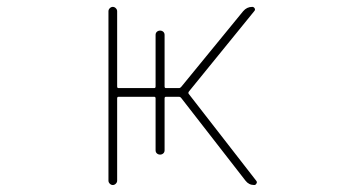

<svg xmlns="http://www.w3.org/2000/svg" viewBox="-20 -564 1040 561"><path d="M722.7 -23.4Q707 -23.4 697.3 -36.1L509.8 -277.3Q506.8 -281.2 502.9 -281.2H464.8Q460.9 -281.2 460.9 -276.4V-125Q460.9 -119.1 457 -115.7Q453.1 -112.3 447.8 -112.3Q442.4 -112.3 438.5 -115.7Q434.6 -119.1 434.6 -125V-276.4Q434.6 -281.2 430.7 -281.2H326.2Q322.3 -281.2 322.3 -276.4V-36.1Q322.3 -31.2 318.4 -27.3Q314.5 -23.4 309.6 -23.4Q304.7 -23.4 300.8 -27.3Q296.9 -31.2 296.9 -36.1V-531.2Q296.9 -536.1 300.8 -540Q304.7 -543.9 309.6 -543.9Q314.5 -543.9 318.4 -540Q322.3 -536.1 322.3 -531.2V-311.5Q322.3 -306.6 326.2 -306.6H430.7Q434.6 -306.6 434.6 -311.5V-461.9Q434.6 -467.8 438.5 -471.2Q442.4 -474.6 447.8 -474.6Q453.1 -474.6 457 -471.2Q460.9 -467.8 460.9 -461.9V-311.5Q460.9 -306.6 464.8 -306.6H502.9Q506.8 -306.6 509.8 -310.5L690.4 -531.2Q701.2 -543.9 716.8 -543.9Q721.7 -543.9 724.1 -539.6Q726.6 -535.2 722.7 -531.2L532.2 -296.9Q529.3 -293 531.2 -290L728.5 -36.1Q730.5 -34.2 730.5 -31.2Q730.5 -29.3 729.5 -28.3Q727.5 -23.4 722.7 -23.4Z"/></svg>

Font: Rounded-X Mgen+ 1m thin
Style: Regular
Weight: 100
Designer: [Source Han Sans]
Ryoko NISHIZUKA  (kana & ideographs); Paul D. Hunt (Latin, Greek & Cyrillic); Wenlong ZHANG  (bopomofo
Version: Version 1.059.20150602